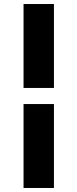

<svg xmlns="http://www.w3.org/2000/svg" viewBox="-20 -720 384 954"><path d="M248 -283H97V-700H248ZM97 214V-203H248V214Z"/></svg>

Font: Rosa Sans Black
Style: Regular
Weight: 900
Designer: Pentagram / MCKL
Foundry: Pentagram / MCKL
Version: Version 1.005;September 16, 2019;FontCreator 11.5.0.2425 64-